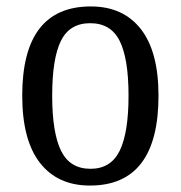

<svg xmlns="http://www.w3.org/2000/svg" viewBox="-20 -566 561 596"><path d="M49 -269Q49 -546 262 -546Q362 -546 417 -476Q472 -406 472 -269Q472 10 259 10Q159 10 104 -60.5Q49 -131 49 -269ZM379 -269Q379 -384 351.5 -439Q324 -494 260 -494Q196 -494 169 -439Q142 -384 142 -269Q142 -154 169.5 -98Q197 -42 261 -42Q324 -42 351.5 -98Q379 -154 379 -269Z"/></svg>

Font: Noto Serif Narrow
Style: Regular
Weight: 400
Width: 4
Designer: Monotype Design Team
Foundry: Monotype Imaging Inc.
Version: Version 1.001